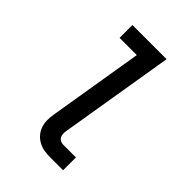

<svg xmlns="http://www.w3.org/2000/svg" viewBox="-215 -832 930 930"><g transform="rotate(45 250.0 -367.5)"><path d="M305 0Q283 0 262 -3.5Q241 -7 223 -17Q205 -27 192 -42.5Q179 -58 172.5 -77.5Q166 -97 166 -118.5Q166 -140 170 -162L250 -647H132V-735H366L269 -148Q267 -137 267 -126.5Q267 -116 271.5 -107Q276 -98 285 -93Q294 -88 305 -88H392V0Z"/></g></svg>

Font: Iosevka Curly Slab SmBdObl
Style: Regular
Weight: 600
Italic angle: -9°
Monospace: yes
Designer: Belleve Invis
Foundry: Belleve Invis
Version: Version 11.0.0; ttfautohint (v1.8.3)